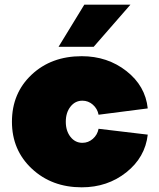

<svg xmlns="http://www.w3.org/2000/svg" viewBox="-20 -780 677 820"><path d="M611 -317 401 -290Q396 -316 376.5 -333Q357 -350 332 -350Q301 -350 281 -324.5Q261 -299 261 -260Q261 -221 281 -195.5Q301 -170 332 -170Q357 -170 376.5 -187Q396 -204 401 -230L611 -205Q600 -108 519.5 -44Q439 20 329 20Q201 20 116 -59.5Q31 -139 31 -260Q31 -382 115 -461Q199 -540 329 -540Q439 -540 520 -476.5Q601 -413 611 -317ZM340 -760H537L380 -580H230Z"/></svg>

Font: Metropolitano Black
Style: Regular
Weight: 900
Designer: Fonts by Alex Slobzheninov & Chris M. Simpson / Changes by Cristiano Sobral
Foundry: Fonts by Alex Slobzheninov & Chris M. Simpson / Changes by Cristiano Sobral
Version: Version 1.00;August 30, 2020;FontCreator 13.0.0.2681 64-bit